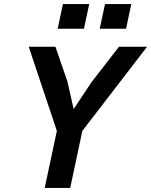

<svg xmlns="http://www.w3.org/2000/svg" viewBox="-20 -929 747 949"><path d="M261 -282 122 -698H254L313 -527L344 -390L431 -521L568 -698H707L387 -282L327 0H201ZM499 -909H629L603 -787H473ZM291 -909H421L395 -787H265Z"/></svg>

Font: Azeret Mono Medium
Style: Italic
Weight: 500
Italic angle: -12°
Designer: Martin Vácha
Foundry: Displaay
Version: Version 1.000; Glyphs 3.0.3, build 3074